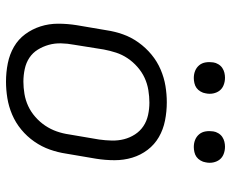

<svg xmlns="http://www.w3.org/2000/svg" viewBox="-85 -677 770 640"><g transform="rotate(90 300.0 -357.0)"><path d="M252 8Q221 8 191 2Q161 -4 136 -18.5Q111 -33 94 -56Q77 -79 68 -107Q59 -135 59 -166Q59 -197 64 -228L81 -328Q85 -355 94.5 -382Q104 -409 121.5 -433.5Q139 -458 162 -477Q185 -496 212 -507.5Q239 -519 266.5 -523.5Q294 -528 321 -528Q352 -528 382 -522Q412 -516 437 -501.5Q462 -487 479.5 -464Q497 -441 505.5 -413Q514 -385 514 -354Q514 -323 509 -292L492 -192Q488 -165 478.5 -138Q469 -111 452 -86.5Q435 -62 412 -43Q389 -24 362 -12.5Q335 -1 307 3.5Q279 8 252 8ZM252 -50Q272 -50 293 -53.5Q314 -57 333.5 -66Q353 -75 370 -90Q387 -105 399 -123Q411 -141 418 -161Q425 -181 428 -202L445 -302Q448 -323 448.5 -344.5Q449 -366 444 -385.5Q439 -405 428 -422Q417 -439 400.5 -450Q384 -461 363.5 -465.5Q343 -470 322 -470Q302 -470 280.5 -466.5Q259 -463 239.5 -454Q220 -445 203 -430Q186 -415 174 -397Q162 -379 155.5 -359Q149 -339 145 -318L129 -218Q125 -197 124.5 -175.5Q124 -154 129.5 -134.5Q135 -115 145.5 -98Q156 -81 172.5 -70Q189 -59 210 -54.5Q231 -50 252 -50ZM470 -618Q457 -618 446 -622.5Q435 -627 427.5 -636Q420 -645 418 -657.5Q416 -670 418 -683Q419 -691 424 -699.5Q429 -708 436.5 -713Q444 -718 452.5 -720Q461 -722 469 -722Q482 -722 493.5 -717.5Q505 -713 512 -704Q519 -695 521.5 -682.5Q524 -670 521 -657Q520 -649 515 -640.5Q510 -632 503 -627Q496 -622 487 -620Q478 -618 470 -618ZM240 -618Q227 -618 216 -622.5Q205 -627 197.5 -636Q190 -645 188 -657.5Q186 -670 188 -683Q189 -691 194 -699.5Q199 -708 206.5 -713Q214 -718 222.5 -720Q231 -722 239 -722Q252 -722 263.5 -717.5Q275 -713 282 -704Q289 -695 291.5 -682.5Q294 -670 291 -657Q290 -649 285 -640.5Q280 -632 273 -627Q266 -622 257 -620Q248 -618 240 -618Z"/></g></svg>

Font: Iosevka Aile Light Oblique
Style: Regular
Weight: 300
Italic angle: -9°
Designer: Belleve Invis
Foundry: Belleve Invis
Version: Version 31.1.0; ttfautohint (v1.8.4)